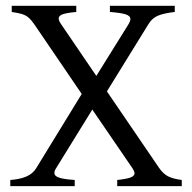

<svg xmlns="http://www.w3.org/2000/svg" viewBox="-20 -635 655 655"><path d="M379.9 -21Q411.6 -24.4 425.3 -29.5Q439 -34.7 439 -43.9Q439 -50.3 431.2 -62L294.9 -261.2L171.9 -62Q165.5 -52.2 165.5 -44.9Q165.5 -34.2 182.1 -28.8Q198.7 -23.4 234.9 -21V0H15.1V-21Q48.3 -23.4 70.3 -33Q92.3 -42.5 104 -62L258.8 -314.5L96.2 -553.2Q85.9 -567.9 76.9 -575.4Q67.9 -583 55.4 -586.9Q43 -590.8 20 -594.2V-615.2H240.2V-594.2Q208 -591.3 194.1 -586.4Q180.2 -581.5 180.2 -571.8Q180.2 -564.5 188 -553.2L308.6 -376L418.9 -553.2Q424.8 -563 424.8 -569.8Q424.8 -581.1 408.4 -586.2Q392.1 -591.3 355 -594.2V-615.2H576.2V-594.2Q538.6 -589.8 518.8 -581.5Q499 -573.2 486.8 -553.2L344.7 -323.2L522.9 -62Q536.6 -42 553.5 -33.4Q570.3 -24.9 600.1 -21V0H379.9Z"/></svg>

Font: David Libre
Style: Regular
Weight: 400
Version: Version 1.000